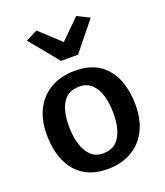

<svg xmlns="http://www.w3.org/2000/svg" viewBox="-153 -948 911 1059"><g transform="rotate(-20 302.0 -418.5)"><path d="M297 8Q227.5 8 178.8 -16Q130 -40 100 -81.5Q70 -123 56.5 -176.8Q43 -230.5 43.5 -290Q45 -379.5 79.5 -440.5Q114 -501.5 173.2 -532.8Q232.5 -564 307 -564Q400.5 -564 456.5 -522.8Q512.5 -481.5 537 -413.8Q561.5 -346 560.5 -267Q559 -177.5 524.8 -116.2Q490.5 -55 431.5 -23.5Q372.5 8 297 8ZM300.5 -82Q366 -81 398 -131.2Q430 -181.5 430 -272Q430 -327.5 417 -373Q404 -418.5 376.2 -445.8Q348.5 -473 304 -473.5Q238.5 -474.5 206.5 -426.2Q174.5 -378 174.5 -287.5Q174.5 -232 187.5 -185.5Q200.5 -139 228.2 -110.8Q256 -82.5 300.5 -82ZM118.5 -810 186.5 -845 307 -733.5 420.5 -845 492.5 -809 357 -641H257Z"/></g></svg>

Font: Merriweather Sans Medium
Style: Regular
Weight: 500
Designer: Eben Sorkin
Foundry: Eben Sorkin
Version: Version 2.001